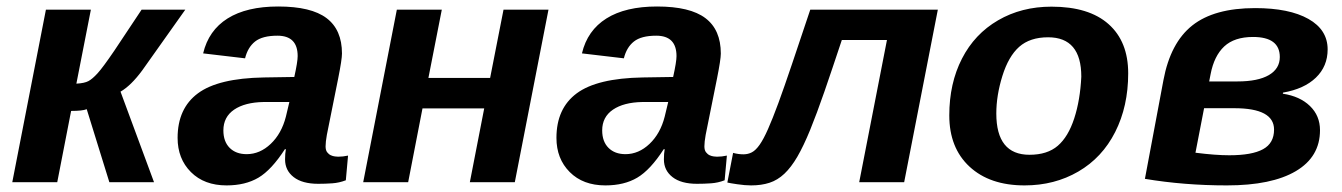

<svg xmlns="http://www.w3.org/2000/svg" viewBox="-20 -558 4111 588"><path d="M120.6 -528.3H258.3L213.9 -301.8Q238.8 -303.2 250.7 -309.6Q262.7 -315.9 278.8 -333.5Q294.9 -351.1 330.1 -402.8L413.6 -528.3H547.4L415.5 -342.3Q381.3 -295.9 349.1 -277.3L451.7 0H314.9L245.6 -223.6Q232.9 -218.3 197.8 -218.3L155.3 0H17.6Z M954.6 4.9Q905.8 4.9 879.4 -15.6Q853 -36.1 853 -69.8Q853 -87.9 855.5 -101.1H852.5Q811.5 -37.6 771.5 -13.9Q731.4 9.8 673.8 9.8Q605.5 9.8 564.7 -31Q523.9 -71.8 523.9 -135.7Q523.9 -226.1 586.2 -272.2Q648.4 -318.4 788.1 -320.8L881.3 -322.3Q891.6 -368.7 891.6 -386.2Q891.6 -448.7 829.6 -448.7Q783.7 -448.7 761.2 -430.9Q738.8 -413.1 730.5 -379.4L602.1 -394.5Q618.7 -464.8 677 -501.5Q735.4 -538.1 832 -538.1Q933.1 -538.1 980.2 -502.4Q1027.3 -466.8 1027.3 -394Q1027.3 -376 1015.6 -317.4L981 -145Q977.1 -123 977.1 -109.9Q977.1 -98.1 981.9 -91.8Q986.8 -85.4 993.2 -82.5Q999.5 -79.6 1005.9 -78.9Q1012.2 -78.1 1015.6 -78.1Q1030.3 -78.1 1045.9 -81.5L1039.1 -5.9Q1018.6 2 997.6 3.4Q976.6 4.9 954.6 4.9ZM866.2 -245.6H787.1Q730 -244.6 697 -222.2Q664.1 -199.7 664.1 -158.7Q664.1 -124.5 683.3 -105.2Q702.6 -85.9 735.4 -85.9Q775.9 -85.9 809.1 -117.4Q842.3 -148.9 855.5 -200.7Z M1333 -528.3 1292 -319.3H1481L1522 -528.3H1659.7L1556.6 0H1418.9L1462.9 -226.1H1273.9L1230 0H1092.3L1195.3 -528.3Z M2114.7 4.9Q2065.9 4.9 2039.6 -15.6Q2013.2 -36.1 2013.2 -69.8Q2013.2 -87.9 2015.6 -101.1H2012.7Q1971.7 -37.6 1931.6 -13.9Q1891.6 9.8 1834 9.8Q1765.6 9.8 1724.9 -31Q1684.1 -71.8 1684.1 -135.7Q1684.1 -226.1 1746.3 -272.2Q1808.6 -318.4 1948.2 -320.8L2041.5 -322.3Q2051.8 -368.7 2051.8 -386.2Q2051.8 -448.7 1989.7 -448.7Q1943.8 -448.7 1921.4 -430.9Q1898.9 -413.1 1890.6 -379.4L1762.2 -394.5Q1778.8 -464.8 1837.2 -501.5Q1895.5 -538.1 1992.2 -538.1Q2093.3 -538.1 2140.4 -502.4Q2187.5 -466.8 2187.5 -394Q2187.5 -376 2175.8 -317.4L2141.1 -145Q2137.2 -123 2137.2 -109.9Q2137.2 -98.1 2142.1 -91.8Q2147 -85.4 2153.3 -82.5Q2159.7 -79.6 2166 -78.9Q2172.4 -78.1 2175.8 -78.1Q2190.4 -78.1 2206.1 -81.5L2199.2 -5.9Q2178.7 2 2157.7 3.4Q2136.7 4.9 2114.7 4.9ZM2026.4 -245.6H1947.3Q1890.1 -244.6 1857.2 -222.2Q1824.2 -199.7 1824.2 -158.7Q1824.2 -124.5 1843.5 -105.2Q1862.8 -85.9 1895.5 -85.9Q1936 -85.9 1969.2 -117.4Q2002.4 -148.9 2015.6 -200.7Z M2611.3 0 2696.3 -435.5H2558.1Q2528.3 -345.7 2504.9 -277.8Q2481.4 -210 2461.2 -160.4Q2440.9 -110.8 2421.9 -78.1Q2402.8 -45.4 2382.1 -25.9Q2361.3 -6.3 2336.7 1.7Q2312 9.8 2280.3 9.8Q2261.7 9.8 2238.3 6.3Q2214.8 2.9 2207.5 1L2225.1 -89.8Q2241.2 -85.4 2256.8 -85.4Q2271 -85.4 2282.7 -91.6Q2294.4 -97.7 2306.4 -114.7Q2318.4 -131.8 2332 -162.6Q2345.7 -193.4 2363.8 -242.4Q2381.8 -291.5 2405.5 -361.8Q2429.2 -432.1 2461.4 -528.3H2852.1L2749 0Z M3435.1 -333.5Q3435.1 -232.4 3395.3 -153.8Q3355.5 -75.2 3282.5 -32.7Q3209.5 9.8 3117.7 9.8Q3011.2 9.8 2949.2 -47.6Q2887.2 -105 2887.2 -204.6Q2887.2 -302.7 2926 -378.4Q2964.8 -454.1 3036.6 -495.8Q3108.4 -537.6 3200.2 -537.6Q3314.9 -537.6 3375 -484.1Q3435.1 -430.7 3435.1 -333.5ZM3291.5 -323.2Q3291.5 -443.8 3189.9 -443.8Q3134.3 -443.8 3101.3 -414.6Q3068.4 -385.3 3049.8 -325.4Q3031.2 -265.6 3031.2 -210.4Q3031.2 -84 3132.8 -84Q3187.5 -84 3219.5 -111.6Q3251.5 -139.2 3269.8 -195.3Q3288.1 -251.5 3291.5 -323.2Z M4045.9 -406.7Q4045.9 -355 4010 -320.3Q3974.1 -285.6 3909.2 -274.4L3908.7 -271Q3960.9 -263.2 3991.7 -233.4Q4022.5 -203.6 4022.5 -159.2Q4022.5 -77.6 3948.5 -33.9Q3874.5 9.8 3737.3 9.8Q3606.4 9.8 3486.3 -10.3L3543 -312.5Q3564.5 -427.2 3631.6 -480.2Q3698.7 -533.2 3823.7 -533.2Q3928.2 -533.2 3987.1 -500Q4045.9 -466.8 4045.9 -406.7ZM3641.1 -90.3Q3702.1 -82.5 3744.6 -82.5Q3814.5 -82.5 3848.1 -101.1Q3881.8 -119.6 3881.8 -161.1Q3881.8 -226.6 3760.3 -226.6H3667.5ZM3769.5 -308.6Q3832.5 -308.6 3866 -328.1Q3899.4 -347.7 3899.4 -383.3Q3899.4 -444.8 3817.4 -444.8Q3760.3 -444.8 3729.2 -415.8Q3698.2 -386.7 3687.5 -331.1L3683.1 -308.6Z"/></svg>

Font: Liberation Sans
Style: Bold Italic
Weight: 700
Italic angle: -12°
Designer: Steve Matteson
Foundry: Ascender Corporation
Version: Version 2.1.5